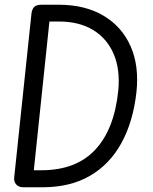

<svg xmlns="http://www.w3.org/2000/svg" viewBox="-20 -792 649 812"><path d="M79 0Q59 0 48.5 -12Q38 -24 40 -41L113 -734Q115 -752 124 -762Q133 -772 156 -772H228Q340 -772 418 -725.5Q496 -679 532.5 -596Q569 -513 557 -402Q543 -277 493.5 -187Q444 -97 360.5 -48.5Q277 0 160 0ZM123 -72H155Q301 -72 382 -158Q463 -244 480 -407Q489 -497 461 -563Q433 -629 374 -665Q315 -701 229 -701H189Z"/></svg>

Font: Edu SA Beginner Medium
Style: Regular
Weight: 500
Version: Version 1.003